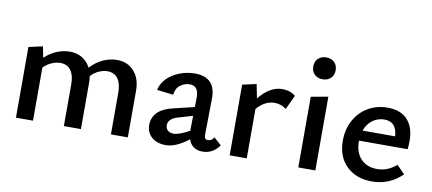

<svg xmlns="http://www.w3.org/2000/svg" viewBox="-62 -869 2471 1097"><g transform="rotate(10 1173.5 -320.5)"><path d="M717 -271V0H619V-244Q619 -295 598 -323.5Q577 -352 538 -352Q514 -352 488 -340.5Q462 -329 442 -307Q445 -291 445 -271V0H346V-244Q346 -295 325 -323.5Q304 -352 265 -352Q240 -352 213.5 -340.5Q187 -329 167 -308V0H68V-410L149 -428L162 -364Q194 -394 231.5 -409.5Q269 -425 309 -425Q348 -425 379 -406Q410 -387 427 -353Q460 -389 500 -407Q540 -425 582 -425Q641 -425 679 -383.5Q717 -342 717 -271Z M1248 -47Q1210 6 1151 6Q1089 6 1069 -51Q997 6 937 6Q886 6 855.5 -21Q825 -48 825 -92Q825 -134 854 -164.5Q883 -195 955 -211L1064 -237L1065 -287Q1066 -325 1053 -342.5Q1040 -360 1014 -360Q984 -360 959 -341.5Q934 -323 930 -285L835 -296Q842 -333 870.5 -362.5Q899 -392 942 -409Q985 -426 1032 -426Q1154 -426 1152 -300L1149 -91Q1149 -64 1169 -64Q1192 -64 1205 -86ZM1062 -99V-108L1063 -186L978 -161Q924 -145 924 -107Q924 -88 937 -77Q950 -66 970 -66Q1001 -66 1062 -99Z M1616 -399 1577 -316Q1565 -327 1547 -333.5Q1529 -340 1509 -340Q1481 -340 1454.5 -326Q1428 -312 1407 -286V0H1308V-410L1389 -428L1405 -347Q1434 -384 1468 -404.5Q1502 -425 1538 -425Q1587 -425 1616 -399Z M1706 -410 1805 -428V0H1706ZM1690 -583Q1690 -612 1708 -629.5Q1726 -647 1755 -647Q1784 -647 1802 -629.5Q1820 -612 1820 -583Q1820 -555 1802 -537.5Q1784 -520 1755 -520Q1726 -520 1708 -537.5Q1690 -555 1690 -583Z M2308 -66Q2235 6 2133 6Q2042 6 1986 -48Q1930 -102 1930 -195Q1930 -262 1959 -314.5Q1988 -367 2038 -396Q2088 -425 2151 -425Q2227 -425 2266.5 -381Q2306 -337 2306 -261Q2306 -229 2303 -211H2021V-207Q2021 -143 2056 -106Q2091 -69 2150 -69Q2211 -69 2262 -113ZM2031 -271H2220Q2215 -355 2144 -355Q2105 -355 2075 -332.5Q2045 -310 2031 -271Z"/></g></svg>

Font: Ysabeau Semibold
Style: Regular
Weight: 600
Designer: Christian Thalmann (Catharsis Fonts)
Version: Version 0.003